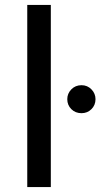

<svg xmlns="http://www.w3.org/2000/svg" viewBox="-20 -762 409 782"><path d="M91 0V-742H187V0ZM312 -301Q287 -301 270.5 -317.5Q254 -334 254 -358Q254 -381 270.5 -398Q287 -415 312 -415Q336 -415 352.5 -398Q369 -381 369 -358Q369 -334 352.5 -317.5Q336 -301 312 -301Z"/></svg>

Font: MOST Montserrat Medium
Style: Regular
Weight: 500
Designer: Julieta Ulanovsky
Foundry: Julieta Ulanovsky
Version: Version 8.000;March 11, 2024;FontCreator 15.0.0.2926 64-bit